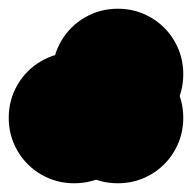

<svg xmlns="http://www.w3.org/2000/svg" viewBox="-70 -120 440 440"><path d="M-50 150Q-50 109 -30 74.5Q-10 40 24.5 20Q59 0 100 0Q141 0 175.5 20Q210 40 230 74.5Q250 109 250 150Q250 191 230 225.5Q210 260 175.5 280Q141 300 100 300Q59 300 24.5 280Q-10 260 -30 225.5Q-50 191 -50 150ZM50 150Q50 109 70 74.5Q90 40 124.5 20Q159 0 200 0Q241 0 275.5 20Q310 40 330 74.5Q350 109 350 150Q350 191 330 225.5Q310 260 275.5 280Q241 300 200 300Q159 300 124.5 280Q90 260 70 225.5Q50 191 50 150ZM50 50Q50 9 70 -25.5Q90 -60 124.5 -80Q159 -100 200 -100Q241 -100 275.5 -80Q310 -60 330 -25.5Q350 9 350 50Q350 91 330 125.5Q310 160 275.5 180Q241 200 200 200Q159 200 124.5 180Q90 160 70 125.5Q50 91 50 50Z"/></svg>

Font: TINY 5x3
Style: Regular
Weight: 400
Designer: Jack Halten Fahnestock
Foundry: Velvetyne Type Foundry
Version: Version 1.002